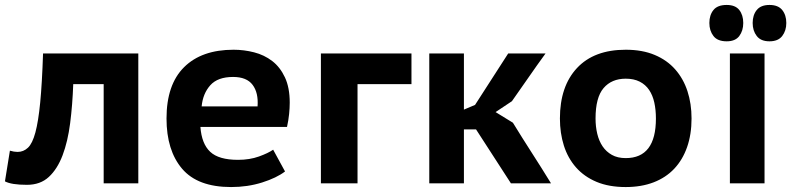

<svg xmlns="http://www.w3.org/2000/svg" viewBox="-32 -741 3228 776"><path d="M387 -401H264Q261 -317 251.5 -243Q242 -169 221 -113.5Q200 -58 165.5 -26Q131 6 77 6Q14 6 -12 -8L8 -132Q25 -127 39 -127Q63 -127 81 -144Q99 -161 111 -205.5Q123 -250 130.5 -327Q138 -404 142 -525H527V0H387Z M1120 -48Q1086 -22 1027.5 -3.5Q969 15 902 15Q767 15 704 -59Q641 -133 641 -262Q641 -399 712 -469.5Q783 -540 912 -540Q954 -540 995 -529.5Q1036 -519 1068 -494.5Q1100 -470 1119.5 -428.5Q1139 -387 1139 -326Q1139 -305 1136.5 -280Q1134 -255 1128 -228H778Q783 -160 817.5 -127.5Q852 -95 930 -95Q977 -95 1014.5 -108.5Q1052 -122 1072 -136ZM910 -430Q848 -430 818 -396.5Q788 -363 783 -311H1009Q1013 -366 989 -398Q965 -430 910 -430Z M1631 -401H1413V0H1265V-525H1631Z M1892 -218H1843V0H1703V-525H1843V-298L1888 -317L2022 -525H2173Q2138 -477 2104.5 -428.5Q2071 -380 2037 -332L1971 -288L2041 -245Q2079 -183 2118 -122.5Q2157 -62 2195 0H2033Z M2231 -262Q2231 -392 2300 -466Q2369 -540 2497 -540Q2564 -540 2614 -519Q2664 -498 2697 -460.5Q2730 -423 2746.5 -372.5Q2763 -322 2763 -262Q2763 -198 2745 -146.5Q2727 -95 2693 -59Q2659 -23 2609.5 -4Q2560 15 2497 15Q2429 15 2379 -6Q2329 -27 2296 -64.5Q2263 -102 2247 -152.5Q2231 -203 2231 -262ZM2375 -262Q2375 -229 2382 -200Q2389 -171 2403.5 -149.5Q2418 -128 2441 -115Q2464 -102 2497 -102Q2619 -102 2619 -262Q2619 -297 2612.5 -326.5Q2606 -356 2591.5 -377.5Q2577 -399 2553.5 -411Q2530 -423 2497 -423Q2440 -423 2407.5 -385Q2375 -347 2375 -262Z M2835 -648Q2835 -680 2851.5 -700.5Q2868 -721 2905 -721Q2940 -721 2956 -700.5Q2972 -680 2972 -648Q2972 -617 2956 -595.5Q2940 -574 2905 -574Q2868 -574 2851.5 -595.5Q2835 -617 2835 -648ZM3010 -648Q3010 -680 3026.5 -700.5Q3043 -721 3078 -721Q3113 -721 3129.5 -700.5Q3146 -680 3146 -648Q3146 -617 3129.5 -595.5Q3113 -574 3078 -574Q3043 -574 3026.5 -595.5Q3010 -617 3010 -648ZM2918 -525H3058V0H2918Z"/></svg>

Font: PT Sans Caption
Style: Bold
Weight: 700
Designer: A.Korolkova, O.Umpeleva, V.Yefimov
Foundry: ParaType Ltd
Version: Version 2.003W OFL